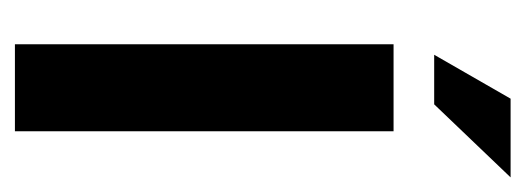

<svg xmlns="http://www.w3.org/2000/svg" viewBox="-238 -450 688 251"><g transform="rotate(90 105.5 -324.0)"><path d="M37.4 0V-495H151.1V0ZM51.1 -548.1 108.5 -648H211.4L115.9 -548.1Z"/></g></svg>

Font: Alumni Sans SC Thin
Style: Regular
Weight: 100
Designer: Robert E. Leuschke
Foundry: Robert E. Leuschke
Version: Version 1.018